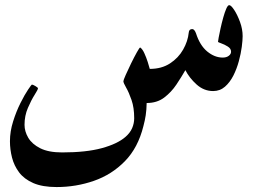

<svg xmlns="http://www.w3.org/2000/svg" viewBox="-20 -404 1044 753"><path d="M931.6 -262.2Q931.6 -246.6 928.2 -220.2Q924.8 -193.8 916.7 -164.1Q908.7 -134.3 895.3 -107.7Q881.8 -81.1 862.3 -64Q842.8 -46.9 815.9 -46.9Q779.8 -46.9 751.2 -72.5Q722.7 -98.1 707 -128.9Q691.9 -102.5 671.9 -72.5Q651.9 -42.5 623.8 -21.2Q595.7 0 555.2 0Q554.7 26.9 551.5 47.9Q548.3 68.8 542.5 90.3Q521.5 175.3 470 228Q418.5 280.8 348.4 305.2Q278.3 329.6 202.1 329.6Q146.5 329.6 110.6 314Q74.7 298.3 54.9 272Q35.2 245.6 27.1 213.9Q19 182.1 19 149.9Q19 111.3 31.5 72Q43.9 32.7 60.3 0Q76.7 -32.7 90.1 -52.5Q103.5 -72.3 105 -72.3Q108.9 -72.3 118.9 -66.4Q128.9 -60.5 128.9 -57.6Q128.9 -52.7 115.7 -32Q102.5 -11.2 89.4 19.3Q76.2 49.8 76.2 85.4Q76.2 111.3 90.8 136.2Q105.5 161.1 137.9 177.5Q170.4 193.8 223.6 193.8Q317.9 193.8 379.4 177Q440.9 160.2 472.2 132.8Q490.2 117.2 498.3 98.4Q506.3 79.6 506.3 59.6Q506.3 18.1 495.8 -12Q485.4 -42 474.6 -60.5Q463.9 -79.1 463.9 -85.4Q463.9 -89.4 472.9 -109.9Q481.9 -130.4 494.1 -155.3Q506.3 -180.2 516.8 -199Q527.3 -217.8 529.8 -217.8Q538.6 -211.9 546.1 -195.3Q553.7 -178.7 559.3 -161.1Q564.9 -143.6 567.4 -133.8Q613.8 -133.8 646.7 -155.3Q679.7 -176.8 698.2 -209.5Q716.8 -242.2 720.2 -275.9Q721.2 -290 733.9 -290Q742.2 -290 748.5 -273.9Q763.7 -226.1 792.7 -202.1Q821.8 -178.2 853.5 -178.2Q868.2 -178.2 877.2 -185.1Q886.2 -191.9 886.2 -201.2Q886.2 -213.4 873.5 -221.4Q860.8 -229.5 847.9 -233.9Q835 -238.3 835 -240.2Q835 -241.7 837.6 -256.8Q840.3 -272 845 -293Q849.6 -314 855.5 -335Q861.3 -356 867.4 -369.9Q873.5 -383.8 878.9 -383.8Q886.2 -383.8 898.7 -364.7Q911.1 -345.7 921.4 -317.6Q931.6 -289.6 931.6 -262.2Z"/></svg>

Font: Scheherazade New
Style: Bold
Weight: 700
Designer: SIL International
Foundry: SIL International
Version: Version 4.000